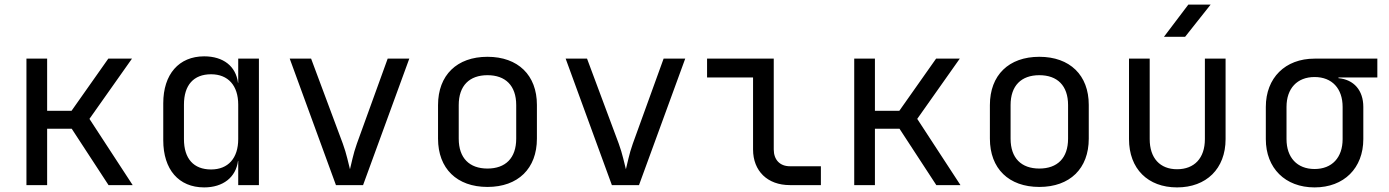

<svg xmlns="http://www.w3.org/2000/svg" viewBox="-20 -805 6040 835"><path d="M185 0V-245H292L452 0H557L369 -288L554 -550H451L291 -323H185V-550H95V0Z M1016 -445H1015C1006 -517 951 -560 868 -560C758 -560 690 -482 690 -356V-195C690 -68 757 10 868 10C950 10 1006 -34 1015 -105H1016V0H1106V-550H1016ZM1016 -200C1016 -117 972 -68 898 -68C822 -68 780 -115 780 -200V-350C780 -435 822 -482 898 -482C972 -482 1016 -433 1016 -350Z M1559 0 1760 -550H1666L1532 -180C1516 -136 1508 -91 1502 -69C1496 -91 1487 -137 1471 -180L1333 -550H1240L1441 0Z M2100 8C2233 8 2315 -72 2315 -202V-349C2315 -478 2233 -558 2100 -558C1967 -558 1885 -478 1885 -348V-202C1885 -72 1967 8 2100 8ZM2100 -72C2022 -72 1975 -117 1975 -202V-348C1975 -433 2022 -478 2100 -478C2178 -478 2225 -433 2225 -348V-202C2225 -117 2178 -72 2100 -72Z M2759 0 2960 -550H2866L2732 -180C2716 -136 2708 -91 2702 -69C2696 -91 2687 -137 2671 -180L2533 -550H2440L2641 0Z M3550 0V-82H3415C3372 -82 3345 -110 3345 -155V-550H3055V-468H3255V-155C3255 -61 3318 0 3415 0Z M3785 0V-245H3892L4052 0H4157L3969 -288L4154 -550H4051L3891 -323H3785V-550H3695V0Z M4500 8C4633 8 4715 -72 4715 -202V-349C4715 -478 4633 -558 4500 -558C4367 -558 4285 -478 4285 -348V-202C4285 -72 4367 8 4500 8ZM4500 -72C4422 -72 4375 -117 4375 -202V-348C4375 -433 4422 -478 4500 -478C4578 -478 4625 -433 4625 -348V-202C4625 -117 4578 -72 4500 -72Z M5134 -645 5245 -785H5148L5042 -645ZM5099 10C5226 10 5310 -71 5310 -200V-550H5220V-200C5220 -117 5174 -69 5099 -69C5025 -69 4980 -117 4980 -200V-550H4890V-200C4890 -71 4972 10 5099 10Z M5970 -550H5697C5569 -550 5485 -466 5485 -340V-200C5485 -74 5569 10 5697 10C5825 10 5909 -74 5909 -200V-340C5909 -412 5868 -459 5801 -465V-468H5970ZM5819 -200C5819 -120 5773 -70 5697 -70C5621 -70 5575 -120 5575 -200V-340C5575 -420 5621 -470 5697 -470C5773 -470 5819 -420 5819 -340Z"/></svg>

Font: Tekne LDO
Style: Regular
Weight: 400
Monospace: yes
Designer: Alessio Laiso, Mario Rullo, Paolo Rosset
Foundry: Alessio Laiso
Version: Version 1.000;hotconv 1.0.109;makeotfexe 2.5.65596